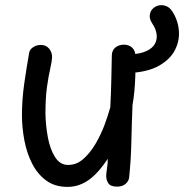

<svg xmlns="http://www.w3.org/2000/svg" viewBox="-20 -720 721 752"><path d="M655 -675Q677 -641 680.5 -601Q684 -561 665.5 -524.5Q647 -488 603.5 -463Q560 -438 487 -434L490 -507Q530 -509 553.5 -520Q577 -531 586.5 -548Q596 -565 593.5 -585.5Q591 -606 577 -627Q565 -645 566.5 -660Q568 -675 577.5 -685Q587 -695 601 -698.5Q615 -702 630 -696.5Q645 -691 655 -675ZM244 12Q195 12 161 -13Q127 -38 106 -79Q85 -120 75.5 -170Q66 -220 66 -269Q66 -331 75 -393Q84 -455 94 -512Q96 -526 109.5 -535Q123 -544 140 -544Q160 -544 172 -530Q184 -516 184 -496Q183 -478 176.5 -450Q170 -422 164 -379.5Q158 -337 158 -274Q159 -228 167.5 -182Q176 -136 195.5 -105Q215 -74 247 -74Q280 -74 306.5 -97.5Q333 -121 354 -156.5Q375 -192 389.5 -231Q404 -270 412 -300Q415 -357 416 -408Q417 -459 418 -504Q419 -524 432.5 -534.5Q446 -545 465 -545Q478 -545 488 -540Q498 -535 504 -525.5Q510 -516 510 -502Q511 -492 511 -470.5Q511 -449 510 -422Q509 -395 506.5 -365.5Q504 -336 499 -309Q496 -235 494.5 -165Q493 -95 486 -27Q485 -11 472 0Q459 11 439 11Q413 11 404.5 -2Q396 -15 396 -30Q396 -39 397.5 -49Q399 -59 400.5 -71Q402 -83 402 -98Q387 -75 370 -55Q353 -35 334 -20Q315 -5 292.5 3.5Q270 12 244 12Z"/></svg>

Font: Playpen Sans
Style: Regular
Weight: 400
Designer: Laura Meseguer, Veronika Burian, José Scaglione, Kostas Bartsokas, Vera Evstafieva, Tom Grace, Yorlmar Campos
Foundry: TypeTogether
Version: Version 2.000